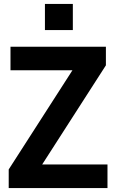

<svg xmlns="http://www.w3.org/2000/svg" viewBox="-20 -950 596 970"><path d="M207 -798H348V-930H207ZM24 0H523V-119H193L515 -620V-714H33V-595H346L24 -94Z"/></svg>

Font: Kathrein 75 Bold
Style: Regular
Weight: 700
Designer: Lazydogs Typefoundry, based on Open Sans by Ascender Corporation
Foundry: Lazydogs Typefoundry
Version: Version 1.003;PS 001.003;hotconv 1.0.88;makeotf.lib2.5.64775